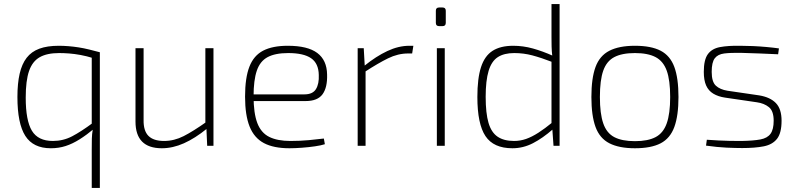

<svg xmlns="http://www.w3.org/2000/svg" viewBox="-20 -720 3937 948"><path d="M270 -494Q293 -494 318 -492Q343 -490 368.5 -486Q394 -482 420.5 -475.5Q447 -469 473 -462L440 -433Q408 -443 378 -448.5Q348 -454 321.5 -456Q295 -458 272 -458Q212 -458 176 -437.5Q140 -417 123.5 -369.5Q107 -322 107 -238Q107 -125 137.5 -74.5Q168 -24 241 -24Q292 -24 336 -47Q380 -70 438 -113L445 -85Q408 -54 373 -32Q338 -10 304 1Q270 12 231 12Q144 12 105 -49Q66 -110 66 -241Q66 -308 77 -356Q88 -404 111.5 -434.5Q135 -465 174 -479.5Q213 -494 270 -494ZM433 -463 473 -462V208H433V16Q433 -14 433.5 -35.5Q434 -57 438 -81L433 -97Z M689 -482V-128Q688 -74 713 -49Q738 -24 790 -24Q840 -24 887 -48Q934 -72 999 -118L1002 -85Q943 -37 888 -12.5Q833 12 779 12Q649 12 649 -120V-482ZM1034 -482V0H1003L999 -89L994 -105V-482Z M1401 -494Q1499 -494 1546.5 -458.5Q1594 -423 1595 -352Q1597 -288 1572.5 -254.5Q1548 -221 1489 -221H1209V-254H1483Q1524 -254 1540 -280Q1556 -306 1554 -350Q1553 -407 1516 -432.5Q1479 -458 1403 -458Q1339 -458 1301.5 -438Q1264 -418 1248 -371Q1232 -324 1232 -245Q1232 -161 1250.5 -112.5Q1269 -64 1309.5 -44Q1350 -24 1414 -24Q1461 -24 1504.5 -28Q1548 -32 1579 -36L1584 -8Q1566 -2 1535 2.5Q1504 7 1470 9.5Q1436 12 1409 12Q1331 12 1283 -13.5Q1235 -39 1212.5 -95Q1190 -151 1190 -243Q1190 -336 1211.5 -391Q1233 -446 1279.5 -470Q1326 -494 1401 -494Z M1776 -482 1781 -393 1785 -377V0H1746V-482ZM2021 -494 2015 -456H1995Q1945 -456 1896 -432Q1847 -408 1781 -365L1779 -395Q1837 -442 1892.5 -468Q1948 -494 2001 -494Z M2176 -482V0H2137V-482ZM2165 -683Q2181 -683 2181 -667V-607Q2181 -591 2165 -591H2148Q2132 -591 2132 -607V-667Q2132 -683 2148 -683Z M2514 -494Q2563 -494 2611.5 -480.5Q2660 -467 2711 -444L2709 -413Q2652 -435 2608.5 -446.5Q2565 -458 2519 -458Q2469 -458 2438 -438Q2407 -418 2392.5 -370Q2378 -322 2378 -242Q2378 -161 2392 -113.5Q2406 -66 2437 -45Q2468 -24 2518 -24Q2549 -24 2577.5 -34Q2606 -44 2638 -64.5Q2670 -85 2709 -117L2710 -82Q2660 -38 2611.5 -13Q2563 12 2510 12Q2417 12 2377 -48Q2337 -108 2337 -241Q2337 -333 2355 -388.5Q2373 -444 2412 -469Q2451 -494 2514 -494ZM2743 -700V0H2713L2707 -84L2703 -89V-426L2707 -442Q2704 -468 2703.5 -490Q2703 -512 2703 -539V-700Z M3115 -494Q3195 -494 3242 -469.5Q3289 -445 3309.5 -389.5Q3330 -334 3330 -241Q3330 -149 3309.5 -93Q3289 -37 3242 -12.5Q3195 12 3115 12Q3037 12 2989 -12.5Q2941 -37 2920.5 -93Q2900 -149 2900 -241Q2900 -334 2920.5 -389.5Q2941 -445 2989 -469.5Q3037 -494 3115 -494ZM3115 -458Q3051 -458 3013 -438Q2975 -418 2958.5 -371Q2942 -324 2942 -241Q2942 -159 2958.5 -111Q2975 -63 3013 -43Q3051 -23 3115 -23Q3179 -23 3217 -43Q3255 -63 3272 -111Q3289 -159 3289 -241Q3289 -324 3272 -371Q3255 -418 3217 -438Q3179 -458 3115 -458Z M3635 -494Q3665 -494 3698 -492.5Q3731 -491 3764 -488Q3797 -485 3826 -481L3822 -452Q3778 -454 3730.5 -456Q3683 -458 3639 -459Q3588 -460 3556 -456Q3524 -452 3509 -432Q3494 -412 3494 -365Q3494 -316 3514.5 -297Q3535 -278 3572 -272L3729 -249Q3783 -240 3811 -211Q3839 -182 3839 -124Q3839 -63 3816.5 -34.5Q3794 -6 3751 2.5Q3708 11 3645 11Q3612 11 3567.5 9Q3523 7 3466 -1L3470 -30Q3500 -28 3527 -26.5Q3554 -25 3581.5 -24.5Q3609 -24 3641 -24Q3700 -25 3734.5 -31.5Q3769 -38 3784.5 -59.5Q3800 -81 3800 -124Q3800 -172 3776.5 -191Q3753 -210 3717 -215L3560 -238Q3526 -243 3502 -257.5Q3478 -272 3466.5 -298Q3455 -324 3455 -365Q3455 -425 3475 -452.5Q3495 -480 3535 -487.5Q3575 -495 3635 -494Z"/></svg>

Font: Exo 2 ExtraLight
Style: Regular
Weight: 250
Designer: Natanael Gama
Foundry: Natanael Gama
Version: Version 2.010